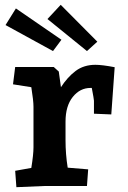

<svg xmlns="http://www.w3.org/2000/svg" viewBox="-20 -772 530 797"><path d="M43 -63 110 -75Q119 -131 119 -160V-329Q119 -354 110 -410L34 -422L43 -494H203L224 -475L233 -410Q260 -452 294 -477.5Q328 -503 376 -503Q404 -503 456 -493L442 -297L370 -300V-354Q370 -360 361 -407H356Q312 -407 282 -369.5Q252 -332 252 -267V-190Q252 -132 261 -76L346 -69L341 0H167L48 5ZM3 -668 46 -737 235 -607 200 -560ZM177 -693 232 -752 384 -599 341 -560Z"/></svg>

Font: Andada Pro ExtraBold
Style: Regular
Weight: 800
Designer: Carolina Giovagnoli
Foundry: Huerta Tipografica
Version: Version 3.005; ttfautohint (v1.8.4)